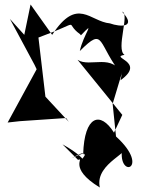

<svg xmlns="http://www.w3.org/2000/svg" viewBox="-20 -577 668 854"><path d="M340 -420C410 -494 350 -423 335 -350C449 -464 409 -382 527 -238C484 -346 381 -274 325 -311L524 -66L487 13C426 -85 355 -62 350 108C416 134 461 53 299 126C400 71 342 134 342 134C351 176 402 145 258 65L327 134C360 122 278 168 424 257C399 144 585 97 526 69C492 226 659 178 496 30L481 -115L523 -255L516 -220C634 -304 463 -321 534 -333C494 -357 559 -519 523 -525C590 -454 516 -456 469 -473C380 -481 324 -594 212 -422L116 -557L88 -422L24 -493L134 -288L143 -269L14 -32L68 -38L274 -52L286 -35L182 -147L151 -410C359 -486 259 -480 336 -425Z"/></svg>

Font: Asimov Silicon
Style: Regular
Weight: 400
Designer: Google
Version: Version 2.000980; 2014